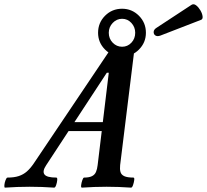

<svg xmlns="http://www.w3.org/2000/svg" viewBox="-97 -855 948 879"><path d="M-74 4Q-78 4 -77 -7.5Q-76 -19 -71.5 -30.5Q-67 -42 -63 -42Q-32 -42 -11 -49Q10 -56 26 -70Q42 -84 57 -106L412 -634H519L453 -99Q451 -81 454.5 -68Q458 -55 472 -48.5Q486 -42 514 -42Q519 -42 517.5 -30.5Q516 -19 512 -7.5Q508 4 503 4Q475 2 447 1Q419 0 391 0Q363 0 335 1Q307 2 278 4Q273 4 274.5 -7.5Q276 -19 280 -30.5Q284 -42 288 -42Q311 -42 324 -48.5Q337 -55 342.5 -68Q348 -81 350 -99L401 -522H392L114 -98Q96 -71 106.5 -56.5Q117 -42 161 -42Q166 -42 165 -30.5Q164 -19 160 -7.5Q156 4 151 4Q123 2 95 1Q67 0 39 0Q11 0 -17.5 1Q-46 2 -74 4ZM185 -255 214 -296H430L423 -255ZM462 -596Q416 -596 384 -628Q352 -660 352 -705Q352 -751 384 -783Q416 -815 462 -815Q507 -815 539 -783Q571 -751 571 -705Q571 -660 539 -628Q507 -596 462 -596ZM462 -641Q487 -641 504.5 -659.5Q522 -678 522 -705Q522 -731 504.5 -750Q487 -769 462 -769Q437 -769 419 -750Q401 -731 401 -705Q401 -678 419 -659.5Q437 -641 462 -641ZM637 -692Q623 -687 614.5 -692.5Q606 -698 606.5 -709Q607 -720 620 -728L780 -833Q790 -839 801 -830.5Q812 -822 820.5 -807.5Q829 -793 830.5 -780Q832 -767 823 -764Z"/></svg>

Font: Junicode VF
Style: Italic
Weight: 400
Italic angle: -11°
Designer: Peter S. Baker
Version: Version 2.209